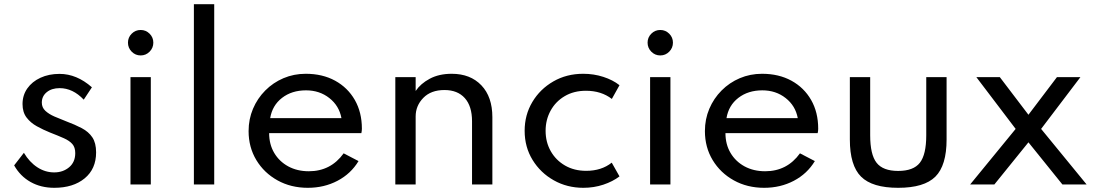

<svg xmlns="http://www.w3.org/2000/svg" viewBox="-20 -880 5224 916"><path d="M239 16Q329 16 383.8 -29Q438.5 -74 438.5 -153Q438.5 -198 420.5 -224.8Q402.5 -251.5 370.2 -268.5Q338 -285.5 295 -301.5Q266.5 -312.5 240 -324Q213.5 -335.5 196.5 -351.2Q179.5 -367 179.5 -390.5Q179.5 -421 203 -440.2Q226.5 -459.5 264.5 -459.5Q327.5 -459.5 379.5 -404.5L418.5 -463.5Q346 -527.5 264 -527.5Q213 -527.5 173 -509Q133 -490.5 110.2 -458Q87.5 -425.5 87.5 -383.5Q87.5 -344.5 106.8 -319.2Q126 -294 156 -277.5Q186 -261 218 -248Q258 -232.5 284.8 -220.5Q311.5 -208.5 325.2 -192.8Q339 -177 339 -149.5Q339 -106.5 309.8 -82Q280.5 -57.5 238.5 -57.5Q195.5 -57.5 158 -82Q120.5 -106.5 94 -151L47.5 -91Q76.5 -39.5 125.8 -11.8Q175 16 239 16Z M651 -615.5Q676 -615.5 693.8 -633.5Q711.5 -651.5 711.5 -676.5Q711.5 -701.5 693.8 -719.2Q676 -737 651 -737Q626 -737 608.2 -719.2Q590.5 -701.5 590.5 -676.5Q590.5 -651.5 608.2 -633.5Q626 -615.5 651 -615.5ZM602.5 0H699.5V-512H602.5Z M905 0H1002V-860H905Z M1448.5 16Q1526.5 16 1590.2 -17.5Q1654 -51 1690.5 -111.5L1619.5 -148.5Q1558 -63 1453.5 -63Q1398 -63 1355.2 -86.2Q1312.5 -109.5 1288.2 -150.5Q1264 -191.5 1264 -245H1704Q1706.5 -255.5 1706.5 -266Q1706.5 -344 1672.8 -403Q1639 -462 1578.8 -495Q1518.5 -528 1438.5 -528Q1382 -528 1332.5 -507Q1283 -486 1245.5 -448.2Q1208 -410.5 1187 -361Q1166 -311.5 1166 -254.5Q1166 -177.5 1203 -116.2Q1240 -55 1304 -19.5Q1368 16 1448.5 16ZM1269 -316.5Q1279 -377 1325.5 -413Q1372 -449 1440 -449Q1504.5 -449 1551.2 -412.2Q1598 -375.5 1609 -316.5Z M1866 0H1963V-324.5Q1963 -375.5 1999.5 -413Q2036 -450.5 2100.5 -450.5Q2163 -450.5 2197.5 -412Q2232 -373.5 2232 -301.5V0H2329V-321Q2329 -418 2276.5 -473Q2224 -528 2135 -528Q2074.5 -528 2030.5 -504.5Q1986.5 -481 1963 -446V-512H1866Z M2763 16Q2813.5 16 2858.5 1Q2903.5 -14 2935.5 -38.5L2898.5 -104Q2849.5 -65 2776.5 -65Q2719.5 -65 2675.8 -90.2Q2632 -115.5 2607.5 -158.8Q2583 -202 2583 -256Q2583 -308.5 2606.8 -352Q2630.5 -395.5 2674 -421.2Q2717.5 -447 2775.5 -447Q2848.5 -447 2899 -408L2935.5 -473.5Q2904 -498.5 2858.5 -513.2Q2813 -528 2762.5 -528Q2683 -528 2619.8 -491.5Q2556.5 -455 2519.8 -393.5Q2483 -332 2483 -256Q2483 -178.5 2520.8 -117Q2558.5 -55.5 2622 -19.8Q2685.5 16 2763 16Z M3130 -615.5Q3155 -615.5 3172.8 -633.5Q3190.5 -651.5 3190.5 -676.5Q3190.5 -701.5 3172.8 -719.2Q3155 -737 3130 -737Q3105 -737 3087.2 -719.2Q3069.5 -701.5 3069.5 -676.5Q3069.5 -651.5 3087.2 -633.5Q3105 -615.5 3130 -615.5ZM3081.5 0H3178.5V-512H3081.5Z M3625.5 16Q3703.5 16 3767.2 -17.5Q3831 -51 3867.5 -111.5L3796.5 -148.5Q3735 -63 3630.5 -63Q3575 -63 3532.2 -86.2Q3489.5 -109.5 3465.2 -150.5Q3441 -191.5 3441 -245H3881Q3883.5 -255.5 3883.5 -266Q3883.5 -344 3849.8 -403Q3816 -462 3755.8 -495Q3695.5 -528 3615.5 -528Q3559 -528 3509.5 -507Q3460 -486 3422.5 -448.2Q3385 -410.5 3364 -361Q3343 -311.5 3343 -254.5Q3343 -177.5 3380 -116.2Q3417 -55 3481 -19.5Q3545 16 3625.5 16ZM3446 -316.5Q3456 -377 3502.5 -413Q3549 -449 3617 -449Q3681.5 -449 3728.2 -412.2Q3775 -375.5 3786 -316.5Z M4265 16Q4389 16 4442.5 -37.2Q4496 -90.5 4496 -214.5V-512H4399V-234.5Q4399 -142.5 4368.5 -103.5Q4338 -64.5 4265 -64.5Q4192.5 -64.5 4162 -103.5Q4131.5 -142.5 4131.5 -234.5V-512H4034.5V-214.5Q4034.5 -90.5 4088 -37.2Q4141.5 16 4265 16Z M4608.5 0H4724L4886.5 -201L5048.5 0H5164L4947 -265L5134.5 -512H5022.5L4886.5 -332.5L4750 -512H4638L4825.5 -265Z"/></svg>

Font: Spartan Medium
Style: Regular
Weight: 500
Designer: Matt Bailey, Mirko Velimirovic
Foundry: Matt Bailey
Version: Version 1.003; ttfautohint (v1.8.3)